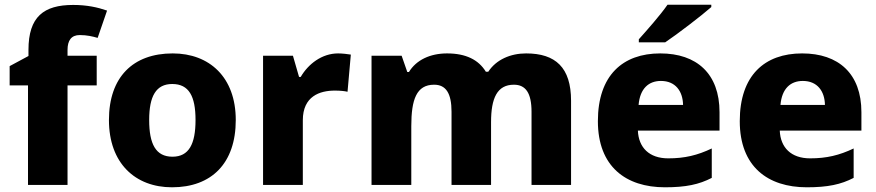

<svg xmlns="http://www.w3.org/2000/svg" viewBox="-20 -786 3723 816"><path d="M391 -423V-549H267V-574C267 -614 283 -637 319 -637C350 -637 374 -631 395 -625L435 -741C395 -755 349 -765 291 -765C166 -765 101 -715 101 -574V-548L21 -505V-423H99V0H267V-423Z M982 -276C982 -458 870 -559 714 -559C545 -559 443 -458 443 -276C443 -92 555 10 711 10C879 10 982 -92 982 -276ZM614 -276C614 -377 643 -429 712 -429C783 -429 811 -377 811 -276C811 -174 783 -120 713 -120C642 -120 614 -174 614 -276Z M1417 -559C1348 -559 1290 -514 1258 -459H1251L1225 -549H1098V0H1267V-275C1267 -377 1339 -401 1403 -401C1426 -401 1445 -399 1457 -396L1471 -554C1459 -556 1435 -559 1417 -559Z M2216 -559C2150 -559 2089 -533 2055 -481H2045C2014 -532 1960 -559 1880 -559C1808 -559 1749 -531 1718 -480H1711L1687 -549H1559V0H1728V-250C1728 -363 1750 -426 1825 -426C1875 -426 1899 -390 1899 -311V0H2067V-267C2067 -369 2093 -426 2164 -426C2214 -426 2239 -391 2239 -311V0H2407V-358C2407 -499 2341 -559 2216 -559Z M3003 -756V-766H2817C2786 -721 2728 -656 2695 -619V-606H2807C2859 -641 2961 -719 3003 -756ZM2786 -559C2627 -559 2521 -466 2521 -271C2521 -78 2640 10 2806 10C2895 10 2951 -2 3005 -30V-155C2944 -126 2890 -113 2820 -113C2739 -113 2694 -159 2691 -231H3038V-309C3038 -473 2941 -559 2786 -559ZM2789 -442C2851 -442 2882 -398 2883 -340H2694C2700 -410 2737 -442 2789 -442Z M3389 -559C3230 -559 3124 -466 3124 -271C3124 -78 3243 10 3409 10C3498 10 3554 -2 3608 -30V-155C3547 -126 3493 -113 3423 -113C3342 -113 3297 -159 3294 -231H3641V-309C3641 -473 3544 -559 3389 -559ZM3392 -442C3454 -442 3485 -398 3486 -340H3297C3303 -410 3340 -442 3392 -442Z"/></svg>

Font: Noto Sans Arabic ExtBd
Style: Regular
Weight: 800
Designer: Monotype Design Team, Nadine Chahine, Nizar Qandah and Khaled Hosny
Foundry: Monotype Imaging Inc.
Version: Version 2.012